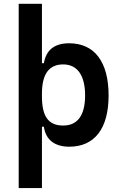

<svg xmlns="http://www.w3.org/2000/svg" viewBox="-20 -752 626 997"><path d="M77.1 224.6H197.8V-93.8H208C216.8 -26.4 264.2 9.8 339.4 9.8C470.7 9.8 543.9 -83.5 543.9 -256.3C543.9 -431.2 470.7 -527.3 338.9 -527.3C261.7 -527.3 218.8 -491.2 208 -423.8H197.8V-732.4H77.1ZM197.8 -251.5V-265.6C197.8 -368.2 234.9 -417.5 308.1 -417.5C381.8 -417.5 421.9 -360.4 421.9 -256.3C421.9 -153.3 382.8 -100.1 308.1 -100.1C230.5 -100.1 197.8 -148.4 197.8 -251.5Z"/></svg>

Font: Cascadia Mono SemiBold
Style: Regular
Weight: 600
Monospace: yes
Designer: Aaron Bell
Foundry: Saja Typeworks
Version: Version 2404.023